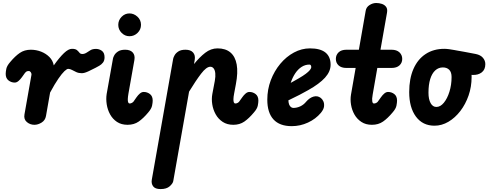

<svg xmlns="http://www.w3.org/2000/svg" viewBox="-20 -832 3256 1280"><path d="M209 0Q181 0 159.2 -18.2Q137.5 -36.5 143 -68.5L189.5 -332Q190.5 -337 189.2 -341.8Q188 -346.5 185.5 -350.2Q183 -354 179.5 -356.2Q176 -358.5 172 -358.5Q161 -358.5 155.5 -354.5Q150 -350.5 147 -346.5L125.5 -316.5Q115.5 -302.5 103.2 -292Q91 -281.5 78 -281.5Q55 -281.5 36.5 -296Q18 -310.5 18 -339.5Q18 -353 22.2 -373.5Q26.5 -394 48 -418.5Q80.5 -457.5 111.8 -479Q143 -500.5 185.5 -500.5Q221 -500.5 253.8 -487.8Q286.5 -475 309.5 -451.8Q332.5 -428.5 338.5 -396Q376.5 -449.5 406.5 -478Q436.5 -506.5 459.5 -506.5Q483 -506.5 493 -498Q503 -489.5 509.5 -480.8Q516 -472 529 -472Q543.5 -472 558.2 -481.5Q573 -491 581 -496Q595 -505.5 617.8 -506Q640.5 -506.5 658.8 -493.5Q677 -480.5 677 -450Q677 -428.5 666.8 -415.2Q656.5 -402 642.5 -394Q628.5 -386 617 -380Q597 -369.5 570 -356.8Q543 -344 525.5 -344Q505 -344 489 -351.2Q473 -358.5 459.8 -365.8Q446.5 -373 434.5 -373Q426 -373 409.5 -357.5Q393 -342 369 -307.2Q345 -272.5 314 -215L286.5 -58.5Q281.5 -30 257.5 -15Q233.5 0 209 0Z M843 -590.5Q813 -590.5 790.8 -612.8Q768.5 -635 768.5 -666.5Q768.5 -697 790.5 -719.8Q812.5 -742.5 843 -742.5Q872.5 -742.5 896.2 -720.8Q920 -699 920 -666.5Q920 -635 897.2 -612.8Q874.5 -590.5 843 -590.5ZM830.5 0Q789 0 760 -19.2Q731 -38.5 714 -69.5Q697 -100.5 691.5 -136.2Q686 -172 691 -205L733 -440.5Q734 -449 741.8 -463.2Q749.5 -477.5 767 -489Q784.5 -500.5 814.5 -500.5Q848.5 -500.5 865 -482Q881.5 -463.5 876 -432L836.5 -209.5Q832.5 -186.5 832 -171.5Q831.5 -156.5 834.8 -149.2Q838 -142 844 -142Q852 -142 859 -146Q866 -150 869.5 -154L890.5 -184Q900.5 -198.5 912.8 -208.8Q925 -219 938 -219Q961.5 -219 979.8 -204.8Q998 -190.5 998 -161.5Q998 -148 993.8 -127.5Q989.5 -107 968 -82Q935.5 -43 904.5 -21.5Q873.5 0 830.5 0Z M1050.5 428.5Q1014.5 428.5 1001 410.2Q987.5 392 992 366L1134.5 -440.5Q1136 -449 1143.8 -463.2Q1151.5 -477.5 1169 -489Q1186.5 -500.5 1216.5 -500.5Q1251 -500.5 1267.2 -482Q1283.5 -463.5 1278 -432L1273.5 -405Q1309.5 -450 1347.8 -479.8Q1386 -509.5 1430 -509.5Q1484 -509.5 1516.2 -482.2Q1548.5 -455 1558 -402Q1567.5 -349 1552.5 -270.5L1541 -209Q1536.5 -186 1536.2 -171Q1536 -156 1539.2 -149Q1542.5 -142 1548.5 -142Q1557 -142 1564 -146Q1571 -150 1574 -154L1595.5 -184Q1605.5 -198.5 1617.8 -208.8Q1630 -219 1642.5 -219Q1666 -219 1684.2 -204.8Q1702.5 -190.5 1702.5 -161.5Q1702.5 -148 1698.5 -127.5Q1694.5 -107 1672.5 -82Q1640 -43 1609 -21.5Q1578 0 1535.5 0Q1494 0 1464.5 -19.5Q1435 -39 1417.8 -70Q1400.5 -101 1395 -136.8Q1389.5 -172.5 1395.5 -205L1412 -292.5Q1417.5 -322.5 1415.2 -343.8Q1413 -365 1404.2 -376Q1395.5 -387 1382 -387Q1356 -387 1320.5 -340.5Q1285 -294 1240.5 -221L1135 375.5Q1132 391.5 1111.2 410Q1090.5 428.5 1050.5 428.5Z M1925 9Q1844 9 1803 -36Q1762 -81 1762 -167.5Q1762 -235.5 1785.2 -297Q1808.5 -358.5 1848.5 -406.5Q1888.5 -454.5 1939.8 -482Q1991 -509.5 2046.5 -509.5Q2115.5 -509.5 2149.8 -481.8Q2184 -454 2184 -400.5Q2184 -378 2174.8 -356.5Q2165.5 -335 2146.8 -314.2Q2128 -293.5 2100 -272.8Q2072 -252 2034.5 -231Q2011.5 -217.5 1977 -199.8Q1942.5 -182 1902.5 -163Q1903 -154.5 1904.2 -147.8Q1905.5 -141 1907.5 -135.5Q1911.5 -125.5 1918.8 -119Q1926 -112.5 1936 -112.5Q1959 -112.5 1981.8 -123Q2004.5 -133.5 2021.5 -154.5Q2044 -180.5 2070.2 -188Q2096.5 -195.5 2118 -179.5Q2128.5 -172 2135.5 -157Q2142.5 -142 2140.2 -122.2Q2138 -102.5 2119 -79.5Q2084.5 -38.5 2033 -14.8Q1981.5 9 1925 9ZM1918 -279.5Q1932 -287 1945.5 -294.8Q1959 -302.5 1973 -310.5Q2000.5 -326.5 2018.5 -340Q2036.5 -353.5 2045.8 -364.8Q2055 -376 2055 -385Q2055 -391.5 2052.2 -396.5Q2049.5 -401.5 2043 -401.5Q2015 -401.5 1991 -386.2Q1967 -371 1948.5 -343.5Q1930 -316 1918 -279.5Z M2459.5 0Q2418.5 0 2389.5 -19Q2360.5 -38 2343.2 -68.2Q2326 -98.5 2320.2 -133.8Q2314.5 -169 2320 -201.5L2351 -379H2289.5Q2255.5 -379 2237.2 -396Q2219 -413 2219 -439Q2219 -465.5 2237.2 -483Q2255.5 -500.5 2289.5 -500.5H2372.5L2418 -760.5Q2422 -784.5 2443.5 -798.2Q2465 -812 2488 -812Q2507.5 -812 2525.8 -806Q2544 -800 2554.2 -786Q2564.5 -772 2560 -747L2516.5 -500.5H2590Q2624.5 -500.5 2643 -483Q2661.5 -465.5 2661.5 -439Q2661.5 -413 2643 -396Q2624.5 -379 2590 -379H2495.5L2464.5 -201.5Q2461.5 -186 2461 -174.8Q2460.5 -163.5 2461.8 -156.2Q2463 -149 2465.8 -145.5Q2468.5 -142 2473 -142Q2481.5 -142 2488.5 -146Q2495.5 -150 2498.5 -154L2520 -184Q2530 -198.5 2542.2 -208.8Q2554.5 -219 2567 -219Q2590.5 -219 2608.8 -204.8Q2627 -190.5 2627 -161.5Q2627 -148 2623 -127.5Q2619 -107 2597 -82Q2564.5 -43 2533.5 -21.5Q2502.5 0 2459.5 0Z M2876.5 6Q2798 6 2753 -54.5Q2708 -115 2708 -218Q2708 -308 2736.5 -372.8Q2765 -437.5 2817.8 -472Q2870.5 -506.5 2942.5 -506.5Q2956 -506.5 2974.5 -504Q2993 -501.5 3010.2 -498.2Q3027.5 -495 3035.5 -493.5Q3038.5 -493 3046 -491.8Q3053.5 -490.5 3077.2 -486.2Q3101 -482 3152 -472Q3183.5 -465.5 3199.5 -446.8Q3215.5 -428 3215.5 -404.5Q3215.5 -367.5 3191 -349Q3166.5 -330.5 3129.5 -332.5L3123.5 -333Q3124 -329.5 3124 -325.5Q3124 -321.5 3124 -317.5Q3124 -253.5 3103.8 -195.2Q3083.5 -137 3048.8 -91.8Q3014 -46.5 2969.5 -20.2Q2925 6 2876.5 6ZM2889 -119Q2916 -119 2939 -147Q2962 -175 2976.2 -220.5Q2990.5 -266 2990.5 -318.5Q2990.5 -351 2974.8 -366.8Q2959 -382.5 2932.5 -382.5Q2903.5 -382.5 2881.8 -362.8Q2860 -343 2848.2 -305.2Q2836.5 -267.5 2836.5 -214Q2836.5 -170 2850.8 -144.5Q2865 -119 2889 -119Z"/></svg>

Font: Edu AU VIC WA NT Pre
Style: Bold
Weight: 700
Designer: Tina and Corey Anderson, Eben Sorkin, Mirko Velimirovic
Foundry: Google for Education
Version: Version 1.001